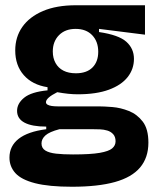

<svg xmlns="http://www.w3.org/2000/svg" viewBox="-20 -547 603 731"><path d="M254 164Q166 164 113.5 150.5Q61 137 38.5 112Q16 87 16 53Q16 9 51 -18.5Q86 -46 156 -55V-65Q102 -65 73.5 -80Q45 -95 45 -125Q45 -153 72 -175Q99 -197 161 -203V-215Q103 -224 70.5 -261Q38 -298 38 -355Q38 -406 65 -444.5Q92 -483 143.5 -505Q195 -527 269 -527H532V-415L357 -437V-425Q432 -414 461 -388Q490 -362 490 -323Q490 -284 466 -253.5Q442 -223 394.5 -205.5Q347 -188 276 -188Q258 -188 239 -190Q220 -192 198 -196Q176 -185 165.5 -175.5Q155 -166 155 -158Q155 -152 161 -148.5Q167 -145 177 -143.5Q187 -142 200 -142H356Q376 -142 407.5 -139.5Q439 -137 470.5 -124.5Q502 -112 523.5 -84Q545 -56 545 -4Q545 53 513.5 90.5Q482 128 417.5 146Q353 164 254 164ZM258 41Q325 41 359.5 35Q394 29 407 18Q420 7 420 -9Q420 -26 411 -36Q402 -46 388.5 -50Q375 -54 361 -54.5Q347 -55 337 -55H206Q168 -45 153 -31.5Q138 -18 138 -1Q138 17 152.5 26Q167 35 193.5 38Q220 41 258 41ZM269 -268Q310 -268 332 -290Q354 -312 354 -350Q354 -389 331 -413Q308 -437 268 -437Q228 -437 204.5 -413Q181 -389 181 -351Q181 -326 191.5 -307Q202 -288 221.5 -278Q241 -268 269 -268Z"/></svg>

Font: Bricolage Grotesque 72pt
Style: Bold
Weight: 700
Designer: Mathieu Triay
Foundry: Atelier Triay
Version: Version 1.001;gftools[0.9.33.dev8+g029e19f]